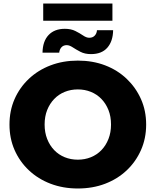

<svg xmlns="http://www.w3.org/2000/svg" viewBox="-20 -1059 886 1093"><path d="M423 14Q339 14 268 -13Q197 -40 144.5 -89.5Q92 -139 63 -205Q34 -271 34 -350Q34 -429 63 -495Q92 -561 144.5 -610.5Q197 -660 268 -687Q339 -714 423 -714Q508 -714 578.5 -687Q649 -660 701 -610.5Q753 -561 782.5 -495Q812 -429 812 -350Q812 -271 782.5 -204.5Q753 -138 701 -89Q649 -40 578.5 -13Q508 14 423 14ZM423 -150Q463 -150 497.5 -164Q532 -178 557.5 -204.5Q583 -231 597.5 -268Q612 -305 612 -350Q612 -396 597.5 -432.5Q583 -469 557.5 -495.5Q532 -522 497.5 -536Q463 -550 423 -550Q383 -550 348.5 -536Q314 -522 288.5 -495.5Q263 -469 248.5 -432.5Q234 -396 234 -350Q234 -305 248.5 -268Q263 -231 288.5 -204.5Q314 -178 348.5 -164Q383 -150 423 -150ZM498 -751Q463 -751 438 -764Q413 -777 394 -789.5Q375 -802 360 -802Q341 -802 330 -790Q319 -778 317 -759H222Q223 -824 256.5 -859.5Q290 -895 349 -895Q384 -895 409 -882.5Q434 -870 453 -857Q472 -844 488 -844Q508 -844 519.5 -856.5Q531 -869 532 -887H624Q623 -824 591 -787.5Q559 -751 498 -751ZM226 -941V-1039H620V-941Z"/></svg>

Font: MOST Montserrat ExtraBold
Style: Regular
Weight: 800
Designer: Julieta Ulanovsky
Foundry: Julieta Ulanovsky
Version: Version 8.000;March 11, 2024;FontCreator 15.0.0.2926 64-bit